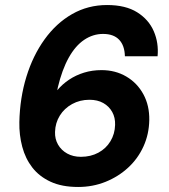

<svg xmlns="http://www.w3.org/2000/svg" viewBox="-20 -732 673 764"><path d="M291 12Q226 12 181 -9Q136 -30 108.5 -65.5Q81 -101 68.5 -148Q56 -195 57 -246Q59 -342 85 -426.5Q111 -511 157.5 -575.5Q204 -640 267 -676Q330 -712 406 -712Q480 -712 526 -683Q572 -654 592 -607.5Q612 -561 607 -508H477Q476 -551 454 -574Q432 -597 390 -597Q350 -597 315 -573.5Q280 -550 253.5 -502.5Q227 -455 210 -384Q210 -381 209 -378.5Q208 -376 208 -373Q228 -397 255 -415Q282 -433 314.5 -443Q347 -453 384 -453Q439 -453 482.5 -427.5Q526 -402 550.5 -357Q575 -312 574 -254Q573 -198 551 -149.5Q529 -101 490 -65Q451 -29 400 -8.5Q349 12 291 12ZM302 -108Q341 -108 371.5 -124.5Q402 -141 419.5 -170Q437 -199 438 -235Q439 -264 426.5 -286.5Q414 -309 391 -322Q368 -335 336 -335Q298 -335 267 -318Q236 -301 218 -272Q200 -243 199 -207Q198 -179 211 -156.5Q224 -134 247.5 -121Q271 -108 302 -108Z"/></svg>

Font: DM Sans 20pt ExtraBold
Style: Italic
Weight: 800
Italic angle: -10°
Version: Version 4.004;gftools[0.9.30]